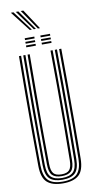

<svg xmlns="http://www.w3.org/2000/svg" viewBox="-114 -1114 579 1165"><g transform="rotate(-10 176.0 -531.0)"><path d="M176.2 6.8Q110.8 6.8 78.6 -21.9Q46.5 -50.5 45.8 -122.8Q44.8 -216.2 44.2 -330.5Q43.8 -444.8 44.1 -565.8Q44.5 -686.8 45.8 -800H59Q58 -722.8 57.6 -634.8Q57.2 -546.8 57.2 -456.2Q57.2 -365.8 57.6 -280.5Q58 -195.2 59 -124Q59.8 -61 86.2 -32.6Q112.8 -4.2 176.2 -4.2Q239.2 -4.2 265.8 -32.6Q292.2 -61 293.2 -124Q294.2 -217 294.6 -331.2Q295 -445.5 294.8 -566.4Q294.5 -687.2 293.2 -800H306.5Q307.5 -697.2 307.9 -581.4Q308.2 -465.5 308 -348Q307.8 -230.5 306.5 -122.8Q305.5 -50 273.2 -21.6Q241 6.8 176.2 6.8ZM176.2 -15.5Q123.5 -15.5 98.1 -39Q72.8 -62.5 72.2 -123Q70.5 -278.8 70.5 -453.4Q70.5 -628 72.2 -800H85.5Q84.2 -693.2 83.9 -575.2Q83.5 -457.2 83.9 -341Q84.2 -224.8 85.5 -123.2Q86 -69.5 107.5 -48Q129 -26.5 176.2 -26.5Q223 -26.5 244.5 -47.9Q266 -69.2 266.5 -123.2Q267.8 -224.2 268.1 -338Q268.5 -451.8 268.1 -569.5Q267.8 -687.2 266.5 -800H280Q281 -692 281.4 -574.4Q281.8 -456.8 281.4 -341Q281 -225.2 280 -123Q279.2 -63 254.4 -39.2Q229.5 -15.5 176.2 -15.5ZM176.2 -37.8Q135.8 -37.8 117.5 -56.6Q99.2 -75.5 98.8 -123.8Q97.8 -216.8 97.2 -330.6Q96.8 -444.5 97.1 -565.4Q97.5 -686.2 98.8 -800H112Q110.5 -636.8 110.2 -472.9Q110 -309 112.2 -123.8Q112.8 -82.2 127 -65.5Q141.2 -48.8 176.2 -48.8Q211 -48.8 225.1 -65.5Q239.2 -82.2 239.8 -123.8Q241.5 -253 241.9 -364.8Q242.2 -476.5 241.8 -582.5Q241.2 -688.5 240 -800H253.2Q254.2 -723 254.6 -635.4Q255 -547.8 255 -457.5Q255 -367.2 254.6 -281.8Q254.2 -196.2 253.2 -123.8Q252.8 -74.8 234.4 -56.2Q216 -37.8 176.2 -37.8ZM195.2 -889.5V-900.8H254.5V-889.5ZM99 -889.5V-900.8H158V-889.5ZM99 -867.2V-878.5H158V-867.2ZM195.2 -867.2V-878.5H254.5V-867.2ZM99 -845V-856.2H158V-845ZM195.2 -845V-856.2H254.5V-845ZM138.2 -945 43 -1067.8H58.8L150.8 -945ZM163 -945 73.5 -1067.8H89.2L175.8 -945ZM188 -945 104 -1067.8H119.8L201 -945Z"/></g></svg>

Font: Big Shoulders Inline Display
Style: Regular
Weight: 400
Designer: Patric King
Foundry: XO Type Co
Version: Version 1.000